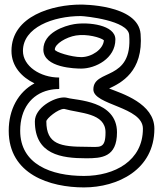

<svg xmlns="http://www.w3.org/2000/svg" viewBox="-20 -786 711 837"><path d="M275.1 -359C269.8 -360.5 264.8 -361.1 259.8 -361.2C214.2 -361.8 132 -315.5 132 -257C132 -112.3 246.9 -96 356 -96C422.1 -96 490 -99.9 490 -209C490 -348.7 309.9 -348.7 275.1 -359ZM356 -146C244.1 -146 182 -156.4 182 -257C182 -269.1 233.3 -311.6 259.1 -311.2C260.2 -311.2 260.8 -311 260.9 -311C328.2 -291.6 440 -294.4 440 -209C440 -133.9 414.2 -146 356 -146ZM302.9 -680.7C261.3 -673.7 169 -644.1 169 -570C169 -489.6 310.8 -487 334 -487C396.1 -487 483 -530.9 483 -614C483 -677.7 365 -690.9 302.9 -680.7ZM311.1 -631.3C358.9 -639.2 418.8 -622.8 432.9 -610.4C430.2 -570.7 379.7 -537 334 -537C291.7 -537 219 -559.5 219 -570C219 -594.9 268.7 -624.3 311.1 -631.3ZM80 -564C80 -666.5 211.7 -715.8 331.9 -716C353.3 -715.6 538 -696.7 543.1 -634C559.6 -428.5 387 -488.2 387 -396C387 -327.4 603 -320.9 603 -225C603 -85.2 480 -19 346 -19C202.9 -19 68 -69.8 68 -216C68 -311.6 117 -374.9 192.3 -392.8C206.4 -396.2 221.7 -398 238 -398C239 -398 237 -448 238 -448C155 -448 80 -498 80 -564ZM130.3 -422.6C59.6 -384.8 18 -308.8 18 -216C18 -25.4 198.2 31 346 31C492.4 31 653 -46 653 -225C653 -335.1 510.7 -378.7 455.7 -400.2C505.8 -424 606.3 -472.4 592.9 -638C582.4 -768.3 332 -766 332 -766C211.1 -766 30 -717.3 30 -564C30 -495.8 75.9 -448.9 130.3 -422.6Z"/></svg>

Font: Rocketfuel
Style: Regular
Weight: 400
Designer: Mew Too
Foundry: Cannot Into Space Fonts.
Version: Version 0.27